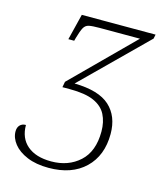

<svg xmlns="http://www.w3.org/2000/svg" viewBox="-109 -796 761 890"><g transform="rotate(15 271.5 -351.5)"><path d="M207 11Q147 11 104 -7Q61 -25 38.5 -53.5Q16 -82 16 -113Q16 -132 26.5 -143Q37 -154 55 -154Q55 -91 96 -56Q137 -21 211 -21Q293 -21 347 -70Q401 -119 401 -215Q401 -261 383.5 -295.5Q366 -330 324.5 -348.5Q283 -367 209 -367H173L178 -394L462 -677H268Q234 -677 217.5 -673.5Q201 -670 192.5 -654.5Q184 -639 174 -604L170 -589H142L173 -714H527L523 -694L223 -398Q340 -396 392.5 -348Q445 -300 445 -215Q445 -111 381.5 -50Q318 11 207 11Z"/></g></svg>

Font: Noto Serif SemiCondensed ExtraLight
Style: Italic
Weight: 200
Width: 4
Italic angle: -12°
Designer: Monotype Design Team
Foundry: Monotype Imaging Inc.
Version: Version 2.013